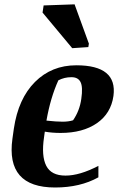

<svg xmlns="http://www.w3.org/2000/svg" viewBox="-20 -835 540 866"><path d="M189.5 -291Q234.4 -286.1 262.2 -286.1Q289.6 -286.1 309.6 -292.5Q339.4 -335.9 346.7 -389.2Q354.5 -442.4 343.3 -464.8Q332 -487.3 301.3 -486.8Q270.5 -486.8 243.2 -472.7Q207.5 -394 189.5 -291ZM324.2 -540.5Q510.3 -540.5 491.7 -402.3Q480.5 -323.2 417 -279.3Q353.5 -235.4 253.4 -235.4Q214.8 -235.4 182.1 -241.2L178.7 -216.3Q166 -131.8 188.5 -87.4Q210.9 -43 275.4 -43Q339.8 -43 423.8 -86.9V-35.2Q341.3 10.7 228.5 10.7Q5.4 10.7 36.1 -209.5L42.5 -254.9Q62.5 -390.1 137.7 -465.3Q212.9 -540.5 324.2 -540.5ZM378.4 -622.6 305.7 -617.7 171.9 -778.3 176.8 -810.5 316.4 -815.4 380.9 -638.2Z"/></svg>

Font: NoticiaText-BoldItalic
Style: Bold Italic
Weight: 700
Italic angle: -8°
Designer: JM Sole
Foundry: JM Sole
Version: Version 1.003